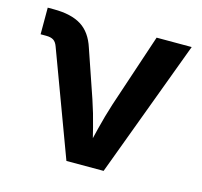

<svg xmlns="http://www.w3.org/2000/svg" viewBox="-85 -636 767 728"><g transform="rotate(15 299.0 -271.5)"><path d="M234.9 0 83 -408.7Q77.1 -425.3 66.7 -431.9Q56.2 -438.5 38.1 -438.5H16.1V-543H40Q108.4 -543 148.2 -518.1Q188 -493.2 206.1 -436.5L269.5 -251.5Q286.6 -200.7 299.3 -149.7Q312 -98.6 325.2 -45.9H293.9Q306.6 -98.6 319.3 -149.9Q332 -201.2 348.1 -251.5L444.3 -540H582L380.9 0Z"/></g></svg>

Font: V-Inter
Style: SemiBold-600
Weight: 600
Designer: Rasmus Andersson
Foundry: rsms
Version: Version 4.000;git-4146feb